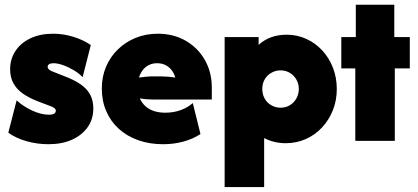

<svg xmlns="http://www.w3.org/2000/svg" viewBox="-20 -587 1741 800"><path d="M181.9 13.9Q135.4 13.9 91 1.4Q46.5 -11.1 14.6 -34L49.3 -168.8Q76.4 -143.8 113.9 -126.4Q151.4 -109 184 -109Q198.6 -109 205.6 -113.5Q212.5 -118.1 212.5 -125Q212.5 -131.9 206.9 -136.1Q201.4 -140.3 193.1 -143.8L138.2 -164.6Q102.1 -178.5 76 -196.5Q50 -214.6 36.1 -239.6Q22.2 -264.6 22.2 -298.6Q22.2 -341 44.4 -374.7Q66.7 -408.3 106.9 -427.4Q147.2 -446.5 201.4 -446.5Q245.1 -446.5 286.8 -433.3Q328.5 -420.1 358.3 -399.3L324.3 -265.3Q309.7 -281.2 287.5 -294.4Q265.3 -307.6 242.7 -315.6Q220.1 -323.6 202.8 -323.6Q191 -323.6 184.7 -319.4Q178.5 -315.3 178.5 -308.3Q178.5 -303.5 182.6 -299Q186.8 -294.4 195.8 -290.3L248.6 -269.4Q287.5 -254.9 314.2 -236.8Q341 -218.8 354.9 -194.1Q368.8 -169.4 368.8 -134.7Q368.8 -90.3 345.1 -56.9Q321.5 -23.6 279.9 -4.9Q238.2 13.9 181.9 13.9Z M659.7 13.9Q602.8 13.9 555.9 -2.8Q509 -19.4 475 -50.3Q441 -81.2 422.6 -124Q404.2 -166.7 404.2 -218.1Q404.2 -267.4 421.9 -309Q439.6 -350.7 471.2 -381.2Q502.8 -411.8 545.1 -429.2Q587.5 -446.5 637.5 -446.5Q702.8 -446.5 753.5 -417.4Q804.2 -388.2 833.3 -337.5Q862.5 -286.8 862.5 -222.2V-172.2H621.5Q608.3 -172.2 593.4 -173.3Q578.5 -174.3 562.5 -177.1Q571.5 -157.6 586.1 -144.4Q600.7 -131.2 621.5 -124.3Q642.4 -117.4 668.8 -117.4Q702.8 -117.4 732.6 -128.1Q762.5 -138.9 783.3 -157.6L815.3 -28.5Q784.7 -8.3 744.8 2.8Q704.9 13.9 659.7 13.9ZM559 -263.9Q574.3 -266 589.6 -267.4Q604.9 -268.8 617.4 -268.8H650.7Q663.9 -268.8 680.6 -267.4Q697.2 -266 710.4 -263.9Q704.9 -283.3 693.8 -296.5Q682.6 -309.7 667.7 -316.7Q652.8 -323.6 634.7 -323.6Q616.7 -323.6 601.7 -316.7Q586.8 -309.7 576 -296.5Q565.3 -283.3 559 -263.9Z M916 192.4V-432.6H1057.6V-400Q1079.9 -420.8 1109.4 -431.6Q1138.9 -442.4 1174.3 -442.4Q1218.1 -442.4 1256.2 -425Q1294.4 -407.6 1322.9 -376.7Q1351.4 -345.8 1367.4 -304.5Q1383.3 -263.2 1383.3 -216Q1383.3 -168.8 1367 -127.8Q1350.7 -86.8 1321.5 -55.6Q1292.4 -24.3 1253.5 -7.3Q1214.6 9.7 1170.1 9.7Q1145.8 9.7 1122.9 4.2Q1100 -1.4 1080.6 -11.8V192.4ZM1148.6 -138.2Q1170.8 -138.2 1187.8 -148.6Q1204.9 -159 1214.9 -176.7Q1225 -194.4 1225 -216Q1225 -238.2 1214.9 -255.6Q1204.9 -272.9 1187.8 -283.3Q1170.8 -293.8 1148.6 -293.8Q1127.8 -293.8 1110.1 -283.3Q1092.4 -272.9 1082.6 -255.9Q1072.9 -238.9 1072.9 -216Q1072.9 -194.4 1082.6 -176.7Q1092.4 -159 1110.1 -148.6Q1127.8 -138.2 1148.6 -138.2Z M1460.4 0V-302.1H1402.1V-432.6H1462.5V-567.4H1622.9V-432.6H1687.5V-302.1H1625V0Z"/></svg>

Font: Afacad Flux Black
Style: Regular
Weight: 900
Designer: Kristian Moeller
Foundry: Dicotype
Version: Version 1.100